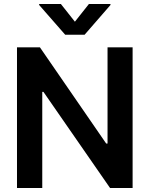

<svg xmlns="http://www.w3.org/2000/svg" viewBox="-20 -945 752 965"><path d="M646.5 0H533.2L198.2 -483.4H192.4V0H65.4V-707H180.7L513.7 -223.6H520.5V-707H646.5ZM356.4 -835.9 426.8 -924.8H535.2V-919.9L405.3 -770.5H307.6L176.8 -919.9V-924.8H286.1Z"/></svg>

Font: Pretendard Std SemiBold
Style: Regular
Weight: 600
Designer: Base glyphs from Inter by Rasmus Andersson; Hangeul glyphs from Noto Sans CJK(Source Han Sans) by Jang Soo-young and Kan
Foundry: Kil Hyung-jin
Version: Version 1.309